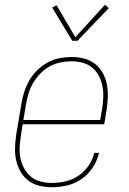

<svg xmlns="http://www.w3.org/2000/svg" viewBox="-20 -777 540 805"><path d="M197 8Q170 8 144 1.5Q118 -5 98 -20.5Q78 -36 65.5 -58.5Q53 -81 47.5 -106Q42 -131 43 -158.5Q44 -186 48 -213L70 -343Q74 -368 82 -393Q90 -418 103.5 -441Q117 -464 136.5 -483Q156 -502 179.5 -515Q203 -528 229 -533Q255 -538 280 -538Q307 -538 332.5 -531.5Q358 -525 378 -509.5Q398 -494 410.5 -471.5Q423 -449 428 -423.5Q433 -398 432 -371Q431 -344 427 -317L417 -256H75L68 -210Q64 -186 62.5 -161.5Q61 -137 65.5 -114.5Q70 -92 81 -71.5Q92 -51 109.5 -36.5Q127 -22 150 -16Q173 -10 197 -10Q226 -10 254.5 -16.5Q283 -23 308.5 -40Q334 -57 351.5 -82.5Q369 -108 375 -136H395Q388 -104 369 -75Q350 -46 322 -26.5Q294 -7 261.5 0.5Q229 8 197 8ZM400 -274 408 -320Q412 -344 413 -368.5Q414 -393 409.5 -415.5Q405 -438 394.5 -458.5Q384 -479 366.5 -493.5Q349 -508 326 -514Q303 -520 279 -520Q256 -520 232.5 -515Q209 -510 188 -498.5Q167 -487 149.5 -469Q132 -451 119.5 -430Q107 -409 100 -386Q93 -363 89 -340L78 -274ZM305 -606H283L199 -745L217 -755L296 -621L420 -757L436 -743Z"/></svg>

Font: Iosevka Curly Slab ThObl
Style: Regular
Weight: 100
Italic angle: -9°
Monospace: yes
Designer: Belleve Invis
Foundry: Belleve Invis
Version: Version 11.0.0; ttfautohint (v1.8.3)